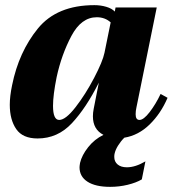

<svg xmlns="http://www.w3.org/2000/svg" viewBox="-20 -527 671 746"><path d="M425 71Q424 75 424 83Q424 101 437 112Q450 123 473 123Q506 123 545 100L531 170Q509 183 476 191Q443 199 408 199Q351 199 320 179Q289 159 289 123Q289 118 291 106Q298 76 322.5 45Q347 14 382 -3Q341 -24 341 -75Q341 -89 344 -104L364 -206Q315 -108 259.5 -48.5Q204 11 126 11Q68 11 43 -25.5Q18 -62 18 -120Q18 -153 27 -196Q53 -325 127 -416Q201 -507 347 -507Q371 -507 393 -500.5Q415 -494 426 -482L429 -498H589L510 -109Q507 -96 507 -83Q507 -61 522 -61Q538 -61 561.5 -91.5Q585 -122 604 -162L631 -147Q605 -86 561.5 -43.5Q518 -1 463 8Q449 22 438.5 39Q428 56 425 71ZM386 -322 410 -440Q388 -460 356 -460Q296 -460 257.5 -387.5Q219 -315 200 -227Q186 -157 186 -116Q186 -61 210 -61Q235 -61 273.5 -110.5Q312 -160 345.5 -224Q379 -288 386 -322Z"/></svg>

Font: Trirong ExtraBold
Style: Italic
Weight: 800
Italic angle: -12°
Designer: Katatrad Team
Foundry: CadsonDemak
Version: Version 1.001